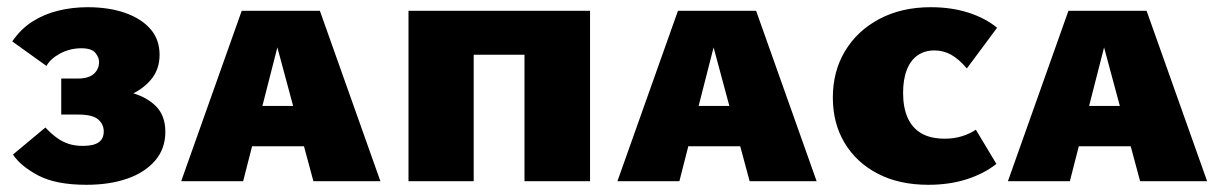

<svg xmlns="http://www.w3.org/2000/svg" viewBox="-20 -503 3385 533"><path d="M220 10Q135 10 86 -16Q37 -42 16 -74L106 -149Q123 -131 138.5 -120Q154 -109 171 -103.5Q188 -98 210 -98Q240 -98 254 -108Q268 -118 268 -138Q268 -158 252.5 -171.5Q237 -185 196 -185H150V-285H196Q226 -285 240.5 -298Q255 -311 255 -331Q255 -344 244.5 -356.5Q234 -369 206 -369Q174 -369 147 -354.5Q120 -340 109 -320L14 -388Q38 -423 70.5 -443.5Q103 -464 142 -473.5Q181 -483 223 -483Q283 -483 328 -467Q373 -451 398 -422Q423 -393 423 -351Q423 -309 397.5 -280Q372 -251 332.5 -236Q293 -221 249 -221V-257Q304 -257 346.5 -245Q389 -233 414 -207Q439 -181 439 -137Q439 -90 410.5 -57Q382 -24 333 -7Q284 10 220 10Z M483 0 651 -473H868L1036 0H850L732 -438H767L655 0ZM594 -97 635 -209H871L920 -97Z M1436 0V-473H1618V0ZM1114 0V-473H1295V0ZM1186 -351V-473H1543V-351Z M1694 0 1862 -473H2079L2247 0H2061L1943 -438H1978L1866 0ZM1805 -97 1846 -209H2082L2131 -97Z M2557 10Q2476 10 2416.5 -21Q2357 -52 2324.5 -106.5Q2292 -161 2292 -232Q2292 -305 2326 -361.5Q2360 -418 2421.5 -450.5Q2483 -483 2564 -483Q2621 -483 2668 -468Q2715 -453 2748 -426L2664 -313Q2642 -339 2620.5 -351Q2599 -363 2574 -363Q2547 -363 2527.5 -349.5Q2508 -336 2497.5 -309.5Q2487 -283 2487 -245Q2487 -205 2499.5 -176.5Q2512 -148 2537.5 -133Q2563 -118 2603 -118Q2629 -118 2651 -125Q2673 -132 2689 -143L2746 -48Q2712 -21 2664 -5.5Q2616 10 2557 10Z M2778 0 2946 -473H3163L3331 0H3145L3027 -438H3062L2950 0ZM2889 -97 2930 -209H3166L3215 -97Z"/></svg>

Font: Ysabeau SC Black
Style: Regular
Weight: 900
Designer: Christian Thalmann (Catharsis Fonts)
Version: Version 2.001;gftools[0.9.30]; featfreeze: smcp